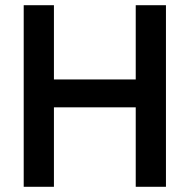

<svg xmlns="http://www.w3.org/2000/svg" viewBox="-20 -717 728 737"><path d="M71 -697H187V-412H501V-697H617V0H501V-305H187V0H71Z"/></svg>

Font: Hanken Grotesk SemiBold
Style: Regular
Weight: 600
Designer: Alfredo Marco Pradil
Foundry: Hanken Design Co.
Version: Version 3.014